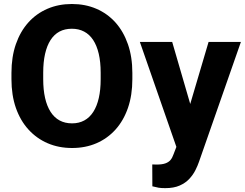

<svg xmlns="http://www.w3.org/2000/svg" viewBox="-20 -741 1242 974"><path d="M651.4 -371.1V-339.4Q651.4 -258.3 629.2 -193.8Q606.9 -129.4 566.2 -84Q525.4 -38.6 469.5 -14.4Q413.6 9.8 345.7 9.8Q277.8 9.8 221.7 -14.4Q165.5 -38.6 124.3 -84Q83 -129.4 60.5 -193.8Q38.1 -258.3 38.1 -339.4V-371.1Q38.1 -452.1 60.5 -516.8Q83 -581.5 123.8 -627Q164.6 -672.4 220.7 -696.5Q276.9 -720.7 344.7 -720.7Q412.6 -720.7 468.8 -696.5Q524.9 -672.4 565.7 -627Q606.4 -581.5 628.9 -516.8Q651.4 -452.1 651.4 -371.1ZM490.7 -339.4V-372.1Q490.7 -426.3 481 -468Q471.2 -509.8 452.6 -538.1Q434.1 -566.4 406.7 -580.8Q379.4 -595.2 344.7 -595.2Q308.6 -595.2 281.7 -580.8Q254.9 -566.4 236.6 -538.1Q218.3 -509.8 208.7 -468Q199.2 -426.3 199.2 -372.1V-339.4Q199.2 -285.6 208.7 -243.9Q218.3 -202.1 236.8 -173.3Q255.4 -144.5 282.5 -129.9Q309.6 -115.2 345.7 -115.2Q380.4 -115.2 407.5 -129.9Q434.6 -144.5 453.1 -173.3Q471.7 -202.1 481.2 -243.9Q490.7 -285.6 490.7 -339.4ZM899.9 -61 1038.1 -528.3H1202.1L989.7 79.1Q982.9 99.1 971.4 122.1Q960 145 940.7 166Q921.4 187 891.6 200.2Q861.8 213.4 818.4 213.4Q796.4 213.4 784.4 211.2Q772.5 209 752.9 204.1L752.4 93.3Q758.8 93.3 763.9 93.5Q769 93.8 774.4 93.8Q801.8 93.8 818.6 87.9Q835.4 82 845 70.6Q854.5 59.1 860.4 41.5ZM853.5 -528.3 962.9 -152.3 981.4 9.3 878.4 14.6 689.5 -528.3Z"/></svg>

Font: Roboto ExtraBold
Style: Regular
Weight: 800
Designer: Christian Robertson
Foundry: Google
Version: Version 3.009; 2024